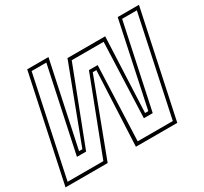

<svg xmlns="http://www.w3.org/2000/svg" viewBox="-155 -904 1178 1107"><g transform="rotate(-30 434.5 -350.0)"><path d="M137 -700H278.5L160 -142H182L370.5 -640H621.5L599.5 -142H621L739.5 -700H881L732 0H456.5L480 -496.5H456L268.5 0H-12ZM154 -678.5 14.5 -22H252.5L443 -518H501L481 -22H715L854.5 -678.5H756.5L637.5 -119.5H578.5L598 -617H385.5L194 -119.5H133L252 -678.5Z"/></g></svg>

Font: Tourney ExtraLight
Style: Italic
Weight: 250
Italic angle: -12°
Version: Version 1.015